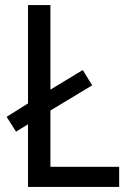

<svg xmlns="http://www.w3.org/2000/svg" viewBox="-20 -734 511 754"><path d="M90 0H448V-79H178V-300L342 -399L305 -459L178 -382V-714H90V-328L6 -275L43 -217L90 -246Z"/></svg>

Font: Noto Sans Bengali SemiCondensed
Style: Regular
Weight: 400
Width: 4
Designer: Jelle Bosma - Monotype Design Team
Foundry: Monotype Imaging Inc.
Version: Version 2.003